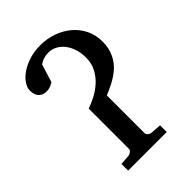

<svg xmlns="http://www.w3.org/2000/svg" viewBox="-203 -782 876 876"><g transform="rotate(-45 235.5 -344.0)"><path d="M432.1 -500Q432.1 -468.3 424.1 -443.6Q416 -418.9 402.8 -400.1Q389.6 -381.3 372.8 -367.4Q356 -353.5 338.1 -343Q320.3 -332.5 303 -325Q285.6 -317.4 272 -311V-66.9Q272 -60.1 279.5 -54Q287.1 -47.9 293.9 -46.9L347.2 -43V0H98.1V-43L148.9 -46.9Q155.8 -47.9 163.3 -54Q170.9 -60.1 170.9 -66.9V-327.1Q194.3 -335 221.7 -349.1Q249 -363.3 272.5 -384.3Q295.9 -405.3 311.5 -434.1Q327.1 -462.9 327.1 -500Q327.1 -532.7 318.1 -558.6Q309.1 -584.5 294.2 -602.3Q279.3 -620.1 260.3 -629.4Q241.2 -638.7 221.2 -638.2Q206.1 -638.2 191.4 -634Q176.8 -629.9 163.1 -620.1L136.2 -533.2Q129.9 -528.8 123 -525.4Q116.7 -522.5 108.9 -520.3Q101.1 -518.1 91.8 -518.1Q76.7 -518.1 66.7 -522.9Q56.6 -527.8 50.5 -535.6Q44.4 -543.5 41.7 -553.7Q39.1 -564 39.1 -575.2Q39.1 -592.8 51.8 -612.5Q64.5 -632.3 88.1 -649.2Q111.8 -666 145 -677Q178.2 -688 219.2 -688Q263.2 -688 302 -673.8Q340.8 -659.7 369.9 -634.8Q398.9 -609.9 415.5 -575.4Q432.1 -541 432.1 -500Z"/></g></svg>

Font: Charis SIL
Style: Regular
Weight: 400
Foundry: SIL International
Version: Version 4.112